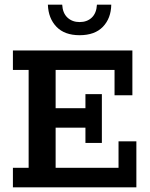

<svg xmlns="http://www.w3.org/2000/svg" viewBox="-20 -798 638 818"><path d="M35 0V-83H102V-500H35V-583H544V-392H468V-500H217V-337H344V-397H414V-189H344V-254H217V-83H485V-196H561V0ZM319 -648Q255 -648 220.5 -684Q186 -720 184 -778H245Q247 -742 267.5 -723Q288 -704 319 -704Q351 -704 371 -723Q391 -742 393 -778H454Q453 -720 418.5 -684Q384 -648 319 -648Z"/></svg>

Font: Rokkitt SemiBold SemiBold
Style: Regular
Weight: 600
Version: Version 3.103